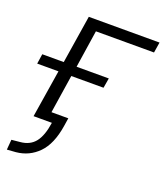

<svg xmlns="http://www.w3.org/2000/svg" viewBox="-128 -588 737 857"><g transform="rotate(20 241.0 -160.0)"><path d="M5 181 9 133 49 129Q95 125 119.5 94Q144 63 153 0H66L102 -226H1L8 -273H110L146 -501H482L474 -451H198L171 -273H324L316 -226H163L135 -44H215L209 -5Q195 84 152 128Q109 172 47 178Z"/></g></svg>

Font: Mulish Light
Style: Italic
Weight: 300
Italic angle: -9°
Designer: Vernon Adams
Foundry: Vernon Adams
Version: Version 3.603; ttfautohint (v1.8.3)